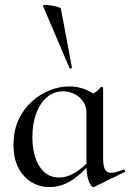

<svg xmlns="http://www.w3.org/2000/svg" viewBox="-20 -751 530 782"><path d="M181 11Q142 11 108.5 -9Q75 -29 55 -67Q35 -105 35 -162Q35 -218 55 -262Q75 -306 108.5 -336.5Q142 -367 182 -383Q222 -399 262 -399Q298 -399 329.5 -386Q361 -373 383 -350L332 -292Q332 -318 318.5 -337.5Q305 -357 283.5 -368Q262 -379 237 -379Q199 -379 171 -355Q143 -331 127.5 -289Q112 -247 112 -193Q112 -118 141 -73Q170 -28 220 -28Q245 -28 268.5 -39Q292 -50 312 -66.5Q332 -83 349 -100L357 -93Q335 -69 309 -45Q283 -21 251.5 -5Q220 11 181 11ZM360 11Q351 11 341.5 -13.5Q332 -38 332 -81V-360Q352 -367 365 -373.5Q378 -380 390 -396Q392 -398 396 -396.5Q400 -395 400 -393V-107Q400 -75 407.5 -61Q415 -47 433 -47Q442 -47 454 -50.5Q466 -54 482 -60Q486 -62 488.5 -57Q491 -52 487 -50L364 10Q362 11 360 11ZM155 -727Q154 -731 164 -731Q174 -731 189 -728.5Q204 -726 215.5 -722.5Q227 -719 228 -716L273 -476Q274 -474 269 -472.5Q264 -471 263 -474Z"/></svg>

Font: Cormorant Infant Light Medium
Style: Regular
Weight: 500
Version: Version 4.001